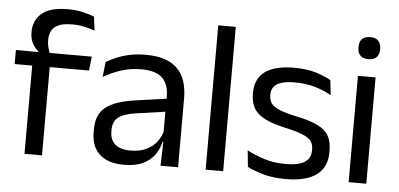

<svg xmlns="http://www.w3.org/2000/svg" viewBox="-48 -772 1824 878"><g transform="rotate(5 863.5 -332.5)"><path d="M230 -676Q267.5 -676 297.2 -669.2Q327 -662.5 352 -652.5L360 -589Q335.5 -598 310.8 -603.2Q286 -608.5 255 -608.5Q217.5 -608.5 194.8 -598.8Q172 -589 162.2 -571.2Q152.5 -553.5 152.5 -528.5V-526Q152.5 -508.5 157 -492.8Q161.5 -477 167 -464L112.5 -462V-472Q97 -484 85.2 -505.5Q73.5 -527 73.5 -555.5V-558Q73.5 -611.5 111.5 -643.8Q149.5 -676 230 -676ZM170.5 0H90V-444.5H170.5ZM350.5 -405H9.5V-469.5L121 -469L154 -469.5H358Z M795 0H714.5L718 -118.5L715 -131V-286.5L715.5 -315Q715.5 -374.5 685.2 -403Q655 -431.5 589.5 -431.5Q537 -431.5 493.2 -416.5Q449.5 -401.5 415.5 -381.5L423 -450.5Q442 -462 468.2 -473.2Q494.5 -484.5 528.2 -492Q562 -499.5 602.5 -499.5Q655 -499.5 691.8 -486.8Q728.5 -474 751.2 -450Q774 -426 784.5 -392Q795 -358 795 -316ZM546.5 10.5Q474 10.5 435.2 -24.8Q396.5 -60 396.5 -125.5V-140Q396.5 -207.5 438.2 -240.8Q480 -274 571 -287L725.5 -309L730 -250L581 -228.5Q525 -220.5 501 -201.2Q477 -182 477 -144.5V-136.5Q477 -98 500.8 -77.5Q524.5 -57 572 -57Q614 -57 644 -71.5Q674 -86 692.5 -110.5Q711 -135 717.5 -165L730 -110H714.5Q707.5 -78 688.2 -50.5Q669 -23 634.5 -6.2Q600 10.5 546.5 10.5Z M1002 0H921.5V-662.5H1002Z M1289 11Q1230 11 1186 -1.8Q1142 -14.5 1113 -29.5L1105.5 -104.5Q1142 -85.5 1185.8 -71.5Q1229.5 -57.5 1285 -57.5Q1341.5 -57.5 1370 -75.5Q1398.5 -93.5 1398.5 -129V-134.5Q1398.5 -157.5 1387.8 -172.5Q1377 -187.5 1349 -199Q1321 -210.5 1269.5 -222Q1208 -235.5 1172.5 -253.8Q1137 -272 1121.8 -299Q1106.5 -326 1106.5 -365V-369.5Q1106.5 -433.5 1151 -466.5Q1195.5 -499.5 1285 -499.5Q1342.5 -499.5 1384.8 -486.5Q1427 -473.5 1454 -457.5L1461.5 -389Q1429 -408 1387 -420.5Q1345 -433 1292.5 -433Q1254.5 -433 1231 -425.2Q1207.5 -417.5 1197 -403.2Q1186.5 -389 1186.5 -369V-365Q1186.5 -343 1197 -327.8Q1207.5 -312.5 1234.8 -301.2Q1262 -290 1310.5 -279.5Q1373 -267 1409.8 -249.5Q1446.5 -232 1462.5 -205.2Q1478.5 -178.5 1478.5 -136.5V-128Q1478.5 -59 1430.5 -24Q1382.5 11 1289 11Z M1659 0H1578V-488H1659ZM1618.5 -568Q1593.5 -568 1581.2 -581.2Q1569 -594.5 1569 -617.5V-620Q1569 -643.5 1581.2 -656.5Q1593.5 -669.5 1618.5 -669.5Q1643.5 -669.5 1656 -656.5Q1668.5 -643.5 1668.5 -620V-617.5Q1668.5 -594 1656 -581Q1643.5 -568 1618.5 -568Z"/></g></svg>

Font: Anek Kannada
Style: Regular
Weight: 400
Version: Version 1.003